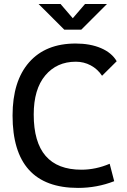

<svg xmlns="http://www.w3.org/2000/svg" viewBox="-20 -918 626 948"><path d="M365.2 9.8Q42 9.8 42 -347.7Q42 -517.1 123.5 -610.1Q205.1 -703.1 353.5 -703.1Q425.3 -703.1 478.5 -680.4Q531.7 -657.7 556.2 -615.7L483.9 -543.9Q461.9 -577.1 428 -595.2Q394 -613.3 354.5 -613.3Q260.3 -613.3 203.4 -545.4Q146.5 -477.5 146.5 -352.5Q146.5 -80.1 381.8 -80.1Q452.6 -80.1 521.5 -109.4L543.9 -23.4Q459 9.8 365.2 9.8ZM297.4 -771.5 170.4 -898.4H278.8L344.2 -822.3H334.5L399.9 -898.4H508.3L381.3 -771.5Z"/></svg>

Font: Cascadia Code PL
Style: Regular
Weight: 400
Monospace: yes
Designer: Aaron Bell
Foundry: Saja Typeworks
Version: Version 2102.003